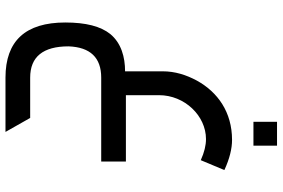

<svg xmlns="http://www.w3.org/2000/svg" viewBox="-185 -496 1030 700"><g transform="rotate(90 330.0 -146.0)"><path d="M263 349H461L410 259H263C187 259 149 212 149 119C152 40 190 0 263 0H569V-90H327V-211C327 -304 402 -382 487 -382C510 -382 535 -376 564 -363L600 -449C559 -468 522 -477 490 -477C389 -477 316 -425 274 -349C253 -310 240 -269 240 -224V-87C188 -87 137 -73 104 -33C76 2 62 56 62 131C62 276 129 349 263 349ZM424 -555H511V-641H424Z"/></g></svg>

Font: All Genders v4 Light
Style: Regular
Weight: 300
Designer: Rassam Alawdi
Foundry: Rassam Art
Version: Version 3.100;FEAKit 1.0